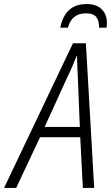

<svg xmlns="http://www.w3.org/2000/svg" viewBox="-78 -930 549 950"><path d="M143 -302 256 -550Q270 -578 281 -604Q292 -630 301 -653H303Q303 -630 304.5 -603Q306 -576 307 -551L317 -302ZM-58 0H2L120 -251H319L332 0H388L347 -716H283ZM220 -793H258Q277 -864 347 -864Q386 -864 399.5 -844.5Q413 -825 412 -793H449Q451 -807 451 -817Q451 -858 425.5 -884Q400 -910 350 -910Q244 -910 220 -793Z"/></svg>

Font: Noto Sans Display SemiCondensed Light
Style: Italic
Weight: 300
Width: 4
Italic angle: -12°
Designer: Monotype Design Team
Foundry: Monotype Imaging Inc.
Version: Version 1.900